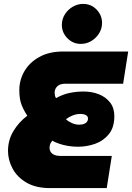

<svg xmlns="http://www.w3.org/2000/svg" viewBox="-20 -964 677 984"><path d="M236 0Q164 0 116 -28Q68 -56 44.5 -100Q21 -144 21 -191Q21 -245 48 -291Q75 -337 120 -371Q103 -396 91 -425.5Q79 -455 79 -502Q79 -554 105 -599Q131 -644 181.5 -672Q232 -700 303 -700H637L611 -535H315Q287 -535 273.5 -521.5Q260 -508 260 -489Q260 -482 261.5 -475Q263 -468 267 -461Q303 -481 338 -488Q373 -495 409 -495Q451 -495 486.5 -481Q522 -467 544 -439Q566 -411 566 -369Q566 -311 538 -276.5Q510 -242 467.5 -227Q425 -212 380 -212Q354 -212 329.5 -216Q305 -220 284.5 -227Q264 -234 248 -243Q239 -232 236.5 -223.5Q234 -215 234 -207Q234 -194 240.5 -184.5Q247 -175 259 -170Q271 -165 287 -165H553L527 0ZM385 -325Q407 -325 419 -333.5Q431 -342 431 -356Q431 -368 420.5 -374Q410 -380 392 -380Q371 -380 351.5 -372Q332 -364 318 -353Q329 -342 348 -333.5Q367 -325 385 -325ZM394 -739Q354 -739 325.5 -768Q297 -797 297 -836Q297 -866 312.5 -890.5Q328 -915 353 -929.5Q378 -944 406 -944Q447 -944 475 -915Q503 -886 503 -846Q503 -817 487.5 -792.5Q472 -768 447.5 -753.5Q423 -739 394 -739Z"/></svg>

Font: MuseoModerno Black
Style: Italic
Weight: 900
Italic angle: -9°
Designer: Pablo Cosgaya, Héctor Gatti, Marcela Romero, and the Authors of The MuseoModerno Project.
Foundry: Omnibus-Type Team
Version: Version 1.003